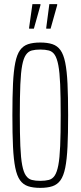

<svg xmlns="http://www.w3.org/2000/svg" viewBox="-20 -902 390 930"><path d="M175 8Q140 8 116 0Q92 -8 77 -29Q62 -50 54 -89.5Q46 -129 43 -191Q40 -253 40 -344Q40 -435 43 -497Q46 -559 54 -598.5Q62 -638 77 -659Q92 -680 116 -688Q140 -696 175 -696Q210 -696 234 -688Q258 -680 273 -659Q288 -638 296 -598.5Q304 -559 307 -497Q310 -435 310 -344Q310 -253 307 -191Q304 -129 296 -89.5Q288 -50 273 -29Q258 -8 234 0Q210 8 175 8ZM175 -26Q199 -26 216.5 -30.5Q234 -35 245 -51.5Q256 -68 262.5 -102Q269 -136 271.5 -195Q274 -254 274 -344Q274 -434 271.5 -493Q269 -552 262.5 -586Q256 -620 245 -636.5Q234 -653 216.5 -657.5Q199 -662 175 -662Q151 -662 134 -657.5Q117 -653 105.5 -636.5Q94 -620 87.5 -586Q81 -552 78.5 -493Q76 -434 76 -344Q76 -254 78.5 -195Q81 -136 87.5 -102Q94 -68 105.5 -51.5Q117 -35 134 -30.5Q151 -26 175 -26ZM121 -763V-768L137 -882H176V-877L144 -763ZM204 -763V-768L219 -882H257V-877L225 -763Z"/></svg>

Font: Saira UltraCondensed Thin
Style: Regular
Weight: 250
Width: 1
Designer: Hector Gatti with collaboration of the Omnibus-Type team
Foundry: Omnibus-Type
Version: Version 1.101